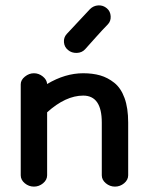

<svg xmlns="http://www.w3.org/2000/svg" viewBox="-20 -683 542 713"><path d="M57 -32V-370Q57 -386 72.5 -398.5Q88 -411 106 -411Q124 -411 139 -399Q154 -387 155 -371Q222 -411 289 -411Q324 -411 352 -403Q380 -395 404.5 -375.5Q429 -356 442.5 -319Q456 -282 456 -228V-32Q456 -15 441 -2.5Q426 10 407 10Q388 10 373 -2.5Q358 -15 358 -32V-228Q358 -328 289 -328Q224 -328 155 -266V-32Q155 -15 140 -2.5Q125 10 106 10Q87 10 72 -2.5Q57 -15 57 -32ZM233 -497Q219 -508 217.5 -526Q216 -544 228 -557Q312 -647 314 -649Q327 -662 345 -663Q363 -664 377 -652Q390 -641 391 -622.5Q392 -604 380 -592Q363 -575 334 -542.5Q305 -510 296 -500Q284 -487 265 -486.5Q246 -486 233 -497Z"/></svg>

Font: Hoogli
Style: Bold
Weight: 700
Designer: Anand Singh Naorem
Foundry: Brand New Type
Version: Version 1.00 b007